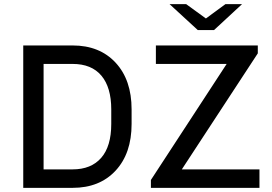

<svg xmlns="http://www.w3.org/2000/svg" viewBox="-20 -905 1311 925"><path d="M877 -885 972 -816 1066 -885H1146L1011 -760H933L797 -885ZM330 -686Q460 -686 537 -603Q614 -520 614 -378V-308Q614 -166 537 -83Q460 0 330 0H92V-686ZM731 -686H1222V-648L856 -89H1230V0H707V-38L1072 -597H731ZM190 -597V-89H330Q419 -89 467.5 -144.5Q516 -200 516 -308V-378Q516 -484 468.5 -540.5Q421 -597 330 -597Z"/></svg>

Font: Chivo
Style: Regular
Weight: 400
Designer: Hector Gatti
Foundry: Omnibus-Type
Version: Version 1.007;PS 001.007;hotconv 1.0.88;makeotf.lib2.5.64775